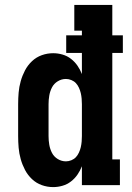

<svg xmlns="http://www.w3.org/2000/svg" viewBox="-20 -755 540 783"><path d="M197 8Q173 8 150.5 0Q128 -8 110.5 -24.5Q93 -41 82 -62Q71 -83 64.5 -106Q58 -129 56 -152.5Q54 -176 54 -200V-330Q54 -354 56 -377.5Q58 -401 64.5 -424Q71 -447 82 -468Q93 -489 110.5 -505.5Q128 -522 150.5 -530Q173 -538 197 -538Q216 -538 235 -532.5Q254 -527 269.5 -515Q285 -503 296 -487Q307 -471 314 -453V-539H250V-611H314V-630H283V-735H438V-611H481V-539H438V-105H469V0H314V-77Q307 -59 296 -43Q285 -27 269.5 -15Q254 -3 235 2.5Q216 8 197 8ZM249 -97Q260 -97 271 -101.5Q282 -106 289.5 -114Q297 -122 302 -133Q307 -144 309.5 -155Q312 -166 313 -177.5Q314 -189 314 -200V-330Q314 -341 313 -352.5Q312 -364 309.5 -375Q307 -386 302 -397Q297 -408 289.5 -416Q282 -424 271 -428.5Q260 -433 249 -433Q231 -433 215.5 -423.5Q200 -414 192 -398.5Q184 -383 181 -365.5Q178 -348 178 -330V-200Q178 -182 181 -164.5Q184 -147 192 -131.5Q200 -116 215.5 -106.5Q231 -97 249 -97Z"/></svg>

Font: Iosevka Slab Extrabold
Style: Regular
Weight: 800
Monospace: yes
Designer: Belleve Invis
Foundry: Belleve Invis
Version: Version 11.1.1; ttfautohint (v1.8.3)